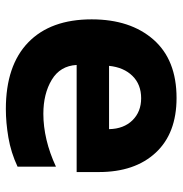

<svg xmlns="http://www.w3.org/2000/svg" viewBox="-4 -594 609 640"><g transform="rotate(-90 300.0 -274.5)"><path d="M256 -559Q401 -559 478 -484.5Q555 -410 555 -273Q555 -144 487.5 -67Q420 10 293 10Q175 10 110.5 -59.5Q46 -129 46 -249V-323H403Q400 -378 353.5 -406Q307 -434 240 -434Q198 -434 153.5 -423.5Q109 -413 64 -392V-520Q111 -542 161 -550.5Q211 -559 256 -559ZM189 -215Q190 -166 218.5 -137Q247 -108 292 -108Q338 -108 366.5 -137Q395 -166 400 -215Z"/></g></svg>

Font: Noto Sans Mono ExtraBold
Style: Regular
Weight: 800
Designer: Monotype Design Team
Foundry: Monotype Imaging Inc.
Version: Version 2.014